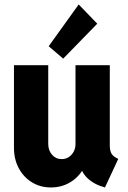

<svg xmlns="http://www.w3.org/2000/svg" viewBox="-20 -825 568 853"><path d="M206.5 7.8Q159.2 7.8 122.1 -14.9Q85 -37.6 63.5 -77.4Q42 -117.2 42 -168.9V-535.2H194.3V-186Q194.3 -156.7 211.2 -137.5Q228 -118.2 253.9 -118.2Q272 -118.2 285.6 -127.2Q299.3 -136.2 307.4 -151.4Q315.4 -166.5 315.4 -185.1V-535.2H467.8V-178.2Q467.8 -154.8 475.8 -141.8Q483.9 -128.9 505.4 -119.1L446.3 7.8Q398.9 -4.9 368.9 -33.2Q338.9 -61.5 337.4 -97.7L366.7 -64.9H312.5L361.8 -103.5Q346.2 -53.7 303.7 -22.9Q261.2 7.8 206.5 7.8ZM260.7 -564.5 196.3 -619.6 329.6 -805.2 412.1 -719.7Z"/></svg>

Font: Reddit Sans Condensed ExtraBold
Style: Regular
Weight: 800
Designer: Stephen Hutchings
Foundry: Reddit
Version: Version 1.014